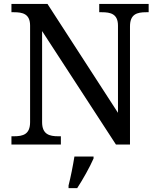

<svg xmlns="http://www.w3.org/2000/svg" viewBox="-20 -734 803 975"><path d="M568.8 0H640.1V-600.1C640.1 -662.1 675.8 -671.9 722.2 -671.9H734.9V-713.9H483.9V-671.9H497.1C540.5 -671.9 579.1 -664.1 579.1 -604V-161.1L221.2 -713.9H38.1V-671.9H50.8C94.2 -671.9 132.8 -664.1 132.8 -604V-113.8C132.8 -51.8 97.2 -42 50.8 -42H38.1V0H289.1V-42H275.9C231.4 -42 193.8 -51.3 193.8 -113.8V-576.2ZM328.1 221.2H372.1C400.9 177.2 436 114.7 455.1 70.8V61H357.9C350.1 109.4 339.4 163.6 328.1 208Z"/></svg>

Font: The Erased English
Style: Regular
Weight: 400
Designer: Monotype Design team + ligartures altered by 180 Amsterdam
Foundry: Monotype Imaging Inc.
Version: Version 1.030;Glyphs 3.1.2 (3151)